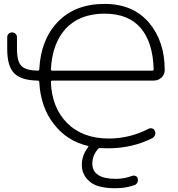

<svg xmlns="http://www.w3.org/2000/svg" viewBox="-20 -784 925 1000"><path d="M245.1 -422.9Q245.1 -416 252 -416H773.4Q780.3 -416 780.3 -422.9Q776.4 -562.5 713.9 -636.7Q649.4 -712.9 525.4 -712.9Q395.5 -712.9 322.3 -634.8Q252 -557.6 245.1 -422.9ZM502.9 -12.7Q495.1 -13.7 490.2 -7.8Q460.9 26.4 460.9 67.4Q460.9 147.5 583 147.5Q627 147.5 668.9 131.8Q677.7 128.9 686.5 132.8Q695.3 136.7 697.3 146.5Q700.2 156.2 695.8 166Q691.4 175.8 681.6 179.7Q634.8 196.3 584 196.3Q581.1 196.3 579.1 196.3Q486.3 196.3 446.3 161.1Q406.2 126 406.2 75.2Q406.2 24.4 438.5 -16.6Q443.4 -22.5 436.5 -24.4Q328.1 -49.8 259.8 -138.7Q191.4 -226.6 184.6 -356.4Q184.6 -364.3 176.8 -364.3Q91.8 -365.2 54.7 -401.4Q17.6 -438.5 17.6 -527.3V-589.8Q17.6 -600.6 24.9 -607.9Q32.2 -615.2 43 -615.2Q53.7 -615.2 61 -607.9Q68.4 -600.6 68.4 -589.8V-528.3Q68.4 -461.9 92.8 -439.5Q116.2 -417 176.8 -416Q184.6 -416 184.6 -422.9Q192.4 -578.1 281.2 -669.9Q371.1 -763.7 524.4 -763.7Q672.9 -763.7 755.9 -666Q837.9 -569.3 837.9 -418.9Q837.9 -397.5 822.3 -380.9Q804.7 -364.3 780.3 -364.3H252Q245.1 -364.3 245.1 -356.4Q250 -224.6 328.1 -144.5Q409.2 -62.5 546.9 -62.5Q655.3 -62.5 753.9 -113.3Q763.7 -118.2 773.4 -114.7Q783.2 -111.3 787.1 -101.6Q791 -90.8 787.1 -80.6Q783.2 -70.3 773.4 -64.5Q668 -11.7 544.9 -11.7Q543 -11.7 541 -11.7Q515.6 -11.7 502.9 -12.7Z"/></svg>

Font: Gen Jyuu Gothic P Light
Style: Regular
Weight: 200
Designer: [Source Han Sans]
Ryoko NISHIZUKA  (kana & ideographs); Paul D. Hunt (Latin, Greek & Cyrillic); Wenlong ZHANG  (bopomofo
Version: Version 1.002.20150607